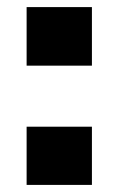

<svg xmlns="http://www.w3.org/2000/svg" viewBox="-20 -521 334 541"><path d="M55 -336V-501H239V-336ZM55 0V-164H239V0Z"/></svg>

Font: Nunito Sans 8pt ExtraBold
Style: Regular
Weight: 800
Version: Version 3.101;gftools[0.9.27]